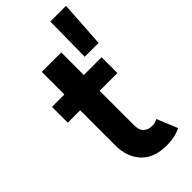

<svg xmlns="http://www.w3.org/2000/svg" viewBox="-261 -879 940 940"><g transform="rotate(-45 208.5 -409.0)"><path d="M284.3 7.8Q195 7.8 149.8 -41.7Q104.6 -91.3 104.6 -168.9V-679.7H239.4V-176.8Q239.4 -141.1 256.7 -125.7Q274.1 -110.4 298 -110.4Q309.2 -110.4 319.7 -113Q330.2 -115.7 338 -120.1L382 -13.7Q361.5 -2.9 336.8 2.4Q312.1 7.8 284.3 7.8ZM18.7 -414.1V-523.4H362.4V-414.1ZM305.7 -583.4 308.5 -824.6H417.2L401.6 -583.4Z"/></g></svg>

Font: Reddit Sans
Style: Regular
Weight: 400
Designer: Stephen Hutchings
Foundry: Reddit
Version: Version 1.014